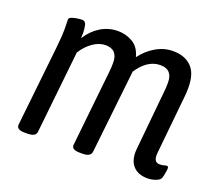

<svg xmlns="http://www.w3.org/2000/svg" viewBox="-95 -662 911 800"><g transform="rotate(20 360.0 -261.5)"><path d="M627 6Q583 6 561 -20Q539 -46 543 -92L569 -359Q570 -367 570.5 -376.5Q571 -386 571 -398Q571 -456 517 -456Q460 -456 417 -391L376 -20Q373 2 337 2H326Q288 2 290 -20L326 -359Q327 -367 327.5 -376.5Q328 -386 328 -398Q328 -456 274 -456Q246 -456 218.5 -437Q191 -418 171 -386L132 -20Q130 2 92 2H81Q43 2 46 -22L84 -373Q90 -427 90 -463Q90 -477 89.5 -486Q89 -495 89 -502Q89 -510 99.5 -514Q110 -518 123.5 -520Q137 -522 146 -522Q160 -522 164 -506Q168 -490 168 -470Q168 -460 167 -448Q191 -486 226 -507.5Q261 -529 303 -529Q338 -529 368 -511.5Q398 -494 409 -452Q435 -487 471 -508Q507 -529 547 -529Q598 -529 628 -500Q658 -471 658 -408Q658 -393 657.5 -384Q657 -375 656 -367L630 -108Q626 -66 654 -66Q665 -66 673 -68.5Q681 -71 686 -71Q694 -71 692 -55Q691 -46 688.5 -34Q686 -22 684 -17Q680 -7 662.5 -0.5Q645 6 627 6Z"/></g></svg>

Font: Asap Condensed Condensed Regular
Style: Italic
Weight: 400
Width: 3
Italic angle: -6°
Designer: Pablo Cosgaya
Foundry: Omnibus-Type
Version: Version 3.001; ttfautohint (v1.8.4.7-5d5b)